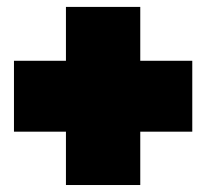

<svg xmlns="http://www.w3.org/2000/svg" viewBox="-20 -615 591 550"><path d="M20 -237.8V-440.9H168.9V-595.2H381.8V-440.9H530.8V-237.8H381.8V-85H168.9V-237.8Z"/></svg>

Font: Poppins Black
Style: Regular
Weight: 900
Designer: Ninad Kale (Devanagari), Jonny Pinhorn (Latin)
Foundry: Indian Type Foundry
Version: 4.004